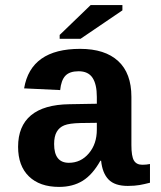

<svg xmlns="http://www.w3.org/2000/svg" viewBox="-20 -732 640 762"><path d="M214.4 9.8Q137.7 9.8 94.7 -32Q51.8 -73.7 51.8 -149.4Q51.8 -231.4 102.8 -274.2Q153.8 -316.9 255.4 -318.4L364.3 -320.3V-347.2Q364.3 -397.5 347.2 -423.3Q330.1 -449.2 292 -449.2Q256.3 -449.2 239.5 -431.4Q222.7 -413.6 218.8 -374.5L75.7 -381.3Q102.1 -538.1 297.9 -538.1Q396.5 -538.1 449 -489.7Q501.5 -441.4 501.5 -347.7V-156.2Q501.5 -111.8 511.5 -95Q521.5 -78.1 544.9 -78.1Q560.5 -78.1 575.2 -81.1V-6.8Q563 -3.9 553.2 -1.5Q543.5 1 533.7 2.4Q523.9 3.9 512.9 4.9Q502 5.9 487.3 5.9Q435.5 5.9 410.9 -19.5Q386.2 -44.9 381.3 -94.2H378.4Q347.7 -39.1 308.3 -14.6Q269 9.8 214.4 9.8ZM364.3 -244.6 298.8 -243.7Q254.9 -242.7 235.1 -234.6Q215.3 -226.6 205.1 -208.7Q194.8 -190.9 194.8 -160.2Q194.8 -85.9 253.4 -85.9Q300.8 -85.9 332.5 -123.3Q364.3 -160.6 364.3 -217.8ZM216.8 -578.1V-593.3L339.8 -711.9H465.8V-690.9L299.8 -578.1Z"/></svg>

Font: Cousine
Style: Bold
Weight: 700
Monospace: yes
Designer: Steve Matteson
Foundry: Ascender Corporation
Version: Version 1.20